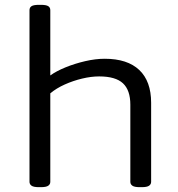

<svg xmlns="http://www.w3.org/2000/svg" viewBox="-20 -772 737 794"><path d="M141 2Q119 2 110.5 -4Q102 -10 102 -20V-730Q102 -741 110.5 -746.5Q119 -752 141 -752H149Q171 -752 179.5 -746.5Q188 -741 188 -730V-460Q213 -478 251 -493.5Q289 -509 332 -519Q375 -529 413 -529Q507 -529 556 -482.5Q605 -436 605 -347V-20Q605 -10 596.5 -4Q588 2 566 2H558Q536 2 527.5 -4Q519 -10 519 -20V-339Q519 -399 488.5 -427.5Q458 -456 390 -456Q357 -456 319.5 -447Q282 -438 247.5 -422.5Q213 -407 188 -386V-20Q188 -10 179.5 -4Q171 2 149 2Z"/></svg>

Font: Asap Expanded
Style: Regular
Weight: 400
Width: 7
Designer: Pablo Cosgaya
Foundry: Omnibus-Type
Version: Version 3.001; ttfautohint (v1.8.4.7-5d5b)